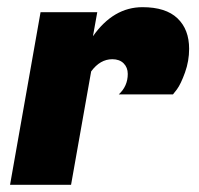

<svg xmlns="http://www.w3.org/2000/svg" viewBox="-20 -515 554 535"><path d="M507 -379Q507 -345 495.5 -313Q484 -281 473 -266L462 -252H311Q336 -275 336 -309Q336 -327 324.5 -338.5Q313 -350 293 -350Q259 -350 234 -316L178 0H8L93 -481H251L239 -414Q296 -495 377 -495Q442 -495 474.5 -464Q507 -433 507 -379Z"/></svg>

Font: Fugaz One
Style: Regular
Weight: 400
Designer: Daniel Hernandez
Foundry: Daniel Hernandez
Version: Version 1.002